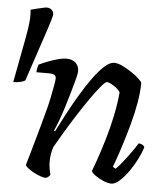

<svg xmlns="http://www.w3.org/2000/svg" viewBox="-90 -750 696 796"><g transform="rotate(5 258.0 -352.0)"><path d="M-39.1 -384 -4.9 -564Q-0.1 -590 3.2 -611.5Q6.5 -633 7.5 -652Q8.4 -671 6.5 -689Q16 -692 29.3 -695Q42.6 -698 55.4 -701Q68.3 -704 72.1 -704Q85.4 -704 93.4 -696.5Q101.5 -689 101.5 -678Q101.5 -673 96.8 -656.5Q92 -640 83.5 -614L10.3 -395Q4.6 -391 -8.7 -387.5Q-22 -384 -39.1 -384ZM130 0Q121 0 107 -5Q93 -10 79 -17.5Q65 -25 55 -33Q45 -41 43 -46Q48 -61 57 -94Q66 -127 79 -172Q92 -217 105 -267Q114 -298 120.5 -329.5Q127 -361 131 -384Q135 -407 135 -414Q135 -425 127.5 -429Q120 -433 107 -433H53Q53 -441 55 -450Q57 -459 59 -465Q75 -473 96 -481Q117 -489 137.5 -494.5Q158 -500 171 -500Q197 -500 211 -487Q225 -474 225 -451Q225 -442 218.5 -418Q212 -394 203 -362Q194 -330 183.5 -297Q173 -264 163 -237.5Q153 -211 147 -199L151 -195Q168 -229 189.5 -269.5Q211 -310 235 -350.5Q259 -391 283.5 -425Q308 -459 330.5 -479.5Q353 -500 371 -500Q386 -500 405 -491Q424 -482 443 -469.5Q462 -457 475.5 -444.5Q489 -432 490 -426Q490 -389 482 -343.5Q474 -298 461.5 -252.5Q449 -207 436.5 -167.5Q424 -128 414.5 -101.5Q405 -75 403 -70L415 -63Q425 -72 441 -92Q457 -112 474 -135.5Q491 -159 501 -176Q511 -176 517.5 -171.5Q524 -167 526 -163Q520 -142 506.5 -114.5Q493 -87 474.5 -60.5Q456 -34 437 -17Q418 0 403 0Q388 0 369.5 -8Q351 -16 336 -26.5Q321 -37 318 -45Q323 -57 335.5 -93Q348 -129 363 -178.5Q378 -228 389 -281Q400 -334 404 -380Q398 -390 387 -398.5Q376 -407 365 -412.5Q354 -418 348 -418Q342 -418 324.5 -397.5Q307 -377 283.5 -343.5Q260 -310 235 -271Q210 -232 187.5 -194.5Q165 -157 150 -130Q145 -116 142.5 -100Q140 -84 140 -69Q140 -56 142 -43Q144 -30 148 -15Q147 -12 142.5 -7.5Q138 -3 130 0Z"/></g></svg>

Font: Texturina Medium 12pt
Style: Italic
Weight: 400
Italic angle: -11°
Version: Version 1.002